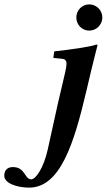

<svg xmlns="http://www.w3.org/2000/svg" viewBox="-98 -651 488 878"><path d="M251 -571C251 -538 277 -511 310 -511C343 -511 370 -538 370 -571C370 -604 343 -631 310 -631C277 -631 251 -604 251 -571ZM318.3 -325.3C330.3 -376 348 -444 348 -444C348 -446.6 346 -447 342 -447C311 -436 222 -424 150 -416L146 -386L188 -382C197 -380.7 206.1 -376 206.1 -359.5C206.1 -350.4 204.1 -337.7 200 -320L167 -179L120 34C102 115 66 169 45 169C13.5 169 18.2 113 -39 113C-54.4 113 -78.5 119 -78.5 152.9C-78.5 187 -20 207 35 207C178 207 240.7 3.9 297 -235Z"/></svg>

Font: Linux Libertine O
Style: Bold Italic
Weight: 700
Italic angle: -11.5°
Designer: Philipp H. Poll
Foundry: Philipp H. Poll
Version: Version 4.1.0